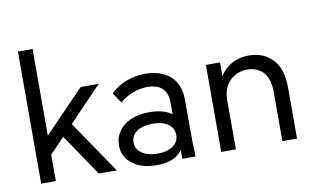

<svg xmlns="http://www.w3.org/2000/svg" viewBox="-76 -883 1708 1045"><g transform="rotate(-10 778.5 -360.0)"><path d="M118 -106 113 -207 378 -481H478ZM75 0V-730H156V0ZM393 0 212 -268 273 -323 493 0Z M855 0V-182L845 -209V-311Q845 -365 817 -391.5Q789 -418 733 -418Q696 -418 655 -403Q614 -388 582 -359L544 -416Q579 -452 630 -471.5Q681 -491 736 -491Q792 -491 834.5 -471Q877 -451 901 -411.5Q925 -372 925 -312V-158Q925 -118 925.5 -79Q926 -40 928 0ZM713 10Q628 10 578 -29Q528 -68 528 -132Q528 -173 550.5 -207Q573 -241 616.5 -261Q660 -281 722 -281Q805 -281 851 -243.5Q897 -206 897 -144H881Q881 -70 839 -30Q797 10 713 10ZM728 -51Q782 -51 813.5 -73.5Q845 -96 845 -134Q845 -172 814 -194Q783 -216 728 -216Q673 -216 641 -194Q609 -172 609 -134Q609 -96 641.5 -73.5Q674 -51 728 -51Z M1070 0V-481H1148V-351H1126Q1137 -392 1157.5 -419Q1178 -446 1203.5 -462Q1229 -478 1256 -484.5Q1283 -491 1307 -491Q1388 -491 1438.5 -439Q1489 -387 1489 -283V0H1408V-271Q1408 -348 1373.5 -382.5Q1339 -417 1286 -417Q1249 -417 1218.5 -400Q1188 -383 1169.5 -350.5Q1151 -318 1151 -270V0Z"/></g></svg>

Font: SUSE Thin
Style: Regular
Weight: 400
Version: Version 1.000